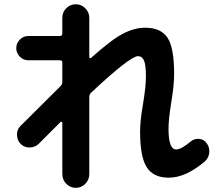

<svg xmlns="http://www.w3.org/2000/svg" viewBox="-20 -817 1040 904"><path d="M878.9 -151.4Q895.5 -165 918 -163.1Q940.4 -161.1 953.1 -142.6Q967.8 -123 965.3 -98.6Q962.9 -74.2 945.3 -57.6Q853.5 20.5 773.4 19.5Q703.1 19.5 671.4 -28.8Q639.6 -77.1 639.6 -197.3Q639.6 -249 653.3 -327.1Q667 -408.2 667 -457Q667 -512.7 657.7 -532.7Q648.4 -552.7 629.9 -552.7Q592.8 -552.7 408.2 -379.9Q400.4 -372.1 400.4 -361.3V2.9Q400.4 29.3 381.8 48.3Q363.3 67.4 336.9 67.4Q310.5 67.4 292 48.3Q273.4 29.3 273.4 2.9V-239.3Q273.4 -242.2 270 -243.2Q266.6 -244.1 264.6 -242.2Q249 -226.6 214.8 -192.4Q180.7 -158.2 162.1 -139.6Q144.5 -123 119.6 -122.6Q94.7 -122.1 77.1 -139.6Q60.5 -156.2 60.1 -182.1Q59.6 -208 77.1 -224.6Q210.9 -358.4 264.6 -411.1Q272.5 -418.9 273.4 -429.7V-522.5Q273.4 -533.2 261.7 -533.2H113.3Q89.8 -533.2 73.2 -550.3Q56.6 -567.4 56.6 -590.3Q56.6 -613.3 73.2 -630.4Q89.8 -647.5 113.3 -647.5H261.7Q272.5 -647.5 273.4 -658.2V-733.4Q273.4 -759.8 292 -778.3Q310.5 -796.9 336.9 -796.9Q363.3 -796.9 381.8 -777.8Q400.4 -758.8 400.4 -733.4V-547.9Q400.4 -544.9 403.3 -543.5Q406.2 -542 408.2 -543.9Q502.9 -628.9 557.6 -657.7Q612.3 -686.5 663.1 -686.5Q737.3 -686.5 768.6 -639.6Q799.8 -592.8 799.8 -469.7Q799.8 -415 787.1 -339.8Q773.4 -255.9 773.4 -210Q773.4 -113.3 809.6 -113.3Q833 -113.3 878.9 -151.4Z"/></svg>

Font: Rounded-X Mgen+ 1m bold
Style: Bold
Weight: 700
Designer: [Source Han Sans]
Ryoko NISHIZUKA  (kana & ideographs); Paul D. Hunt (Latin, Greek & Cyrillic); Wenlong ZHANG  (bopomofo
Version: Version 1.059.20150602